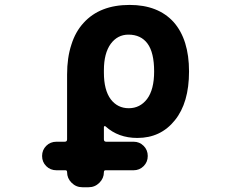

<svg xmlns="http://www.w3.org/2000/svg" viewBox="-20 -578 1040 795"><path d="M321.3 197.3Q294.9 197.3 276.4 178.7Q257.8 160.2 257.8 134.8Q257.8 127 251 127H213.9Q188.5 127 171.4 109.9Q154.3 92.8 154.3 67.9Q154.3 43 171.4 25.9Q188.5 8.8 213.9 8.8H248Q257.8 8.8 257.8 -1V-269.5Q257.8 -338.9 275.4 -392.6Q292 -446.3 326.2 -483.4Q393.6 -557.6 516.6 -557.6Q634.8 -557.6 699.2 -486.3Q762.7 -414.1 762.7 -282.2Q762.7 -152.3 704.1 -80.1Q645.5 -6.8 548.8 -6.8Q469.7 -6.8 417 -54.7Q415 -56.6 412.6 -55.7Q410.2 -54.7 410.2 -51.8V-1Q410.2 8.8 419.9 8.8H533.2Q557.6 8.8 574.7 25.9Q591.8 43 591.8 67.9Q591.8 92.8 574.7 109.9Q557.6 127 533.2 127H417Q410.2 127 410.2 134.8Q410.2 160.2 391.6 178.7Q373 197.3 346.7 197.3ZM511.7 -434.6Q466.8 -434.6 438.5 -396.5Q410.2 -357.4 410.2 -287.1V-277.3Q410.2 -205.1 438.5 -167Q466.8 -129.9 513.2 -129.9Q559.6 -129.9 588.9 -168Q618.2 -207 618.2 -282.2Q618.2 -360.4 590.8 -397.5Q563.5 -434.6 511.7 -434.6Z"/></svg>

Font: Rounded-X Mgen+ 1mn bold
Style: Bold
Weight: 700
Designer: [Source Han Sans]
Ryoko NISHIZUKA  (kana & ideographs); Paul D. Hunt (Latin, Greek & Cyrillic); Wenlong ZHANG  (bopomofo
Version: Version 1.059.20150602